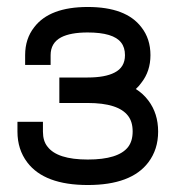

<svg xmlns="http://www.w3.org/2000/svg" viewBox="-20 -530 503 550"><path d="M405 -65Q433 -102 433 -153Q433 -205 405 -242Q390 -262 369 -275Q378 -283 385 -293Q411 -326 411 -372Q411 -419 385 -452Q341 -510 231.5 -510Q122 -510 78 -452Q52 -419 52 -372V-344H125V-372Q125 -407 155 -423Q182 -437 231 -437Q305 -437 327 -408Q338 -394 338 -372Q338 -337 308 -322Q281 -308 231 -308H150V-235H231Q319 -235 347 -198Q360 -181 360 -153.5Q360 -126 347 -109Q319 -73 231.5 -73Q144 -73 116 -110Q103 -126 103 -153V-181H30V-153Q30 -102 58 -65Q107 0 231.5 0Q356 0 405 -65Z"/></svg>

Font: Venice Serif Bold
Style: Regular
Weight: 700
Designer: Bruno Pierini
Foundry: Unio | Creative Solutions
Version: Version 1.000;PS 001.000;hotconv 1.0.70;makeotf.lib2.5.58329